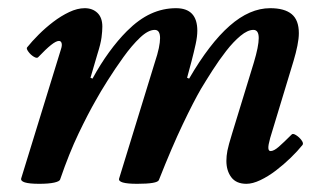

<svg xmlns="http://www.w3.org/2000/svg" viewBox="-20 -436 779 469"><path d="M76 13Q27 13 32 -1L129 -316Q132 -325 130.5 -330.5Q129 -336 124 -336Q117 -336 104.5 -326Q92 -316 73 -296Q70 -293 62.5 -297.5Q55 -302 49.5 -309.5Q44 -317 46 -320Q58 -335 74.5 -351.5Q91 -368 110 -382.5Q129 -397 149 -406.5Q169 -416 187 -416Q206 -416 218 -404.5Q230 -393 230 -371Q230 -360 228 -344.5Q226 -329 218 -304L201 -246L206 -244Q225 -279 246.5 -308.5Q268 -338 290 -360Q319 -389 348.5 -402.5Q378 -416 410 -416Q462 -416 462 -361Q462 -347 458 -328.5Q454 -310 448 -287L437 -246L442 -244Q492 -330 541 -373Q590 -416 640 -416Q675 -416 692.5 -401.5Q710 -387 710 -355Q710 -342 706.5 -324.5Q703 -307 697 -287L640 -99Q635 -81 635.5 -74Q636 -67 641 -67Q649 -67 661 -77.5Q673 -88 692 -107Q695 -111 703 -106Q711 -101 716.5 -93.5Q722 -86 719 -82Q707 -67 690 -50.5Q673 -34 654 -19.5Q635 -5 616 4Q597 13 582 13Q557 13 545 -3Q533 -19 533 -43Q533 -55 535.5 -68Q538 -81 547 -110L600 -283Q606 -303 609 -318Q612 -333 612 -343Q612 -363 599 -363Q585 -363 567.5 -348.5Q550 -334 532.5 -311.5Q515 -289 499 -264Q483 -239 471 -219Q453 -188 426.5 -132.5Q400 -77 368 4Q364 13 315 13Q267 13 271 0L358 -283Q365 -304 368 -318.5Q371 -333 371 -343Q371 -363 358 -363Q342 -363 322 -344Q302 -325 281.5 -296.5Q261 -268 243 -239.5Q225 -211 214 -191Q195 -158 172 -110Q149 -62 127 2Q126 7 112.5 10Q99 13 76 13Z"/></svg>

Font: Junicode VF
Style: Italic
Weight: 400
Italic angle: -11°
Designer: Peter S. Baker
Version: Version 2.209